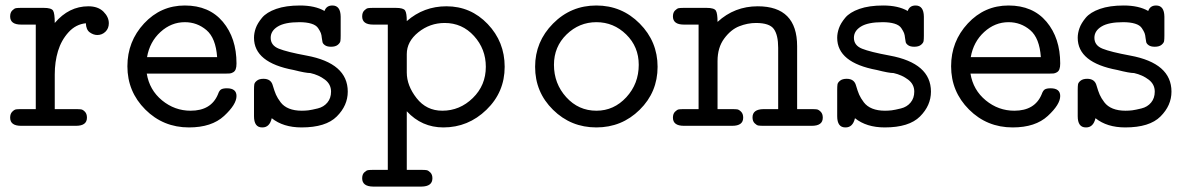

<svg xmlns="http://www.w3.org/2000/svg" viewBox="-20 -460 4339 702"><path d="M17.1 -29.8Q17.1 -43.9 24.7 -51.5Q32.2 -59.1 38.6 -60.1Q44.9 -61 57.1 -61H110.8V-370.1H57.1Q17.1 -370.1 17.1 -399.9Q17.1 -414.1 24.7 -421.6Q32.2 -429.2 38.6 -430.2Q44.9 -431.2 57.1 -431.2H140.1Q168 -431.2 174.1 -421.1Q180.2 -411.1 180.2 -376Q231.9 -437 303.2 -437Q338.4 -437 358.2 -417.5Q377.9 -397.9 377.9 -375Q377.9 -356 365.5 -344Q353 -332 335.9 -332Q321.8 -332 308.3 -341.6Q294.9 -351.1 293.9 -375Q256.8 -371.1 230.5 -342Q204.1 -313 192.1 -273.4Q180.2 -233.9 180.2 -188V-61H257.8Q270 -61 276.6 -60.1Q283.2 -59.1 290.5 -51.5Q297.9 -43.9 297.9 -29.8Q297.9 0 257.8 0H57.1Q17.1 0 17.1 -29.8Z M445.8 -217.8Q445.8 -308.6 506.8 -374.3Q567.9 -439.9 655.8 -439.9Q744.6 -439.9 794.7 -380.4Q844.7 -320.8 844.7 -228Q844.7 -214.8 841.8 -207Q838.9 -199.2 832.3 -195.6Q825.7 -191.9 820.3 -191.4Q814.9 -190.9 804.7 -190.9H516.6Q526.4 -130.9 572.5 -93Q618.7 -55.2 676.8 -55.2Q752 -55.2 776.9 -115.2Q781.7 -129.4 788.8 -133.3Q795.9 -137.2 809.6 -137.2Q844.7 -137.2 844.7 -108.9Q844.7 -78.1 799.3 -36.1Q753.9 5.9 670.9 5.9Q576.7 5.9 511.2 -59.6Q445.8 -125 445.8 -217.8ZM517.6 -251H773.9Q769 -320.8 734.9 -349.9Q700.7 -378.9 655.8 -378.9Q606 -378.9 566.7 -343Q527.3 -307.1 517.6 -251Z M908.7 -35.2V-130.9Q908.7 -144 909.7 -151.1Q910.6 -158.2 919.2 -165Q927.7 -171.9 943.4 -171.9Q971.2 -171.9 977.5 -147Q983.4 -127 989 -114Q994.6 -101.1 1006.1 -85.9Q1017.6 -70.8 1037.1 -63Q1056.6 -55.2 1083.5 -55.2Q1095.7 -55.2 1107.7 -56.6Q1119.6 -58.1 1141.6 -63.5Q1163.6 -68.8 1177 -85Q1190.4 -101.1 1190.4 -125Q1190.4 -151.9 1168 -168.9Q1145.5 -186 1114.7 -192.9Q1097.7 -192.9 1053.7 -204.1Q908.7 -231 908.7 -321.8Q908.7 -338.9 915 -356.9Q921.4 -375 938 -395Q954.6 -415 990 -427.5Q1025.4 -439.9 1076.7 -439.9Q1131.8 -439.9 1166.5 -419.9Q1173.3 -439.9 1195.3 -439.9Q1225.1 -439.9 1225.6 -398.9V-330.1Q1225.6 -316.9 1224.6 -310.1Q1223.6 -303.2 1215.1 -296.1Q1206.5 -289.1 1190.4 -289.1Q1176.3 -289.1 1168.5 -294.4Q1160.6 -299.8 1159.2 -305.9Q1157.7 -312 1156.7 -320.8Q1155.8 -332 1153.1 -339.1Q1150.4 -346.2 1143.1 -357.2Q1135.7 -368.2 1118.2 -373.5Q1100.6 -378.9 1074.7 -378.9Q1021.5 -378.9 995.6 -363Q969.7 -347.2 969.7 -321.8Q969.7 -293.9 999.5 -282Q1029.3 -270 1100.6 -256.8Q1251.5 -229 1251.5 -125Q1251.5 -74.2 1211.4 -34.2Q1171.4 5.9 1082.5 5.9Q1015.6 5.9 973.6 -27.8Q965.8 5.9 939.5 5.9Q939 5.9 938.5 5.9Q908.7 5.9 908.7 -35.2Z M1304.2 191.9Q1304.2 177.7 1311.8 170.4Q1319.3 163.1 1325.7 162.1Q1332 161.1 1344.2 161.1H1397.9V-370.1H1344.2Q1304.2 -370.1 1304.2 -399.9Q1304.2 -414.1 1311.8 -421.6Q1319.3 -429.2 1325.7 -430.2Q1332 -431.2 1344.2 -431.2H1427.2Q1455.1 -431.2 1461.2 -421.6Q1467.3 -412.1 1467.3 -382.8Q1529.3 -437 1612.3 -437Q1701.2 -437 1763.2 -372.1Q1825.2 -307.1 1825.2 -215.8Q1825.2 -123 1758.5 -58.6Q1691.9 5.9 1601.1 5.9Q1522 5.9 1467.3 -53.2V161.1H1521Q1533.2 161.1 1539.6 162.1Q1545.9 163.1 1553.5 170.7Q1561 178.2 1561 191.9Q1561 221.7 1521 222.2H1344.2Q1304.2 221.7 1304.2 191.9ZM1467.3 -194.8Q1467.3 -147 1503.2 -101.1Q1539.1 -55.2 1597.2 -55.2Q1661.1 -55.2 1708.7 -101.6Q1756.3 -147.9 1756.3 -215.8Q1756.3 -280.8 1713.1 -328.4Q1669.9 -376 1606 -376Q1551.8 -376 1509.5 -342Q1467.3 -308.1 1467.3 -262.2Z M1936.5 -215.8Q1936.5 -307.6 2002 -373.8Q2067.4 -439.9 2160.4 -439.9Q2253.4 -439.9 2318.8 -374Q2384.3 -308.1 2384.3 -215.8Q2384.3 -123 2318.8 -58.6Q2253.4 5.9 2160.4 5.9Q2067.4 5.9 2002 -58.6Q1936.5 -123 1936.5 -215.8ZM2005.4 -223.1Q2005.4 -154.3 2050.3 -104.7Q2095.2 -55.2 2160.6 -55.2Q2224.6 -55.2 2270 -104.5Q2315.4 -153.8 2315.4 -223.1Q2315.4 -289.1 2269.5 -334Q2223.6 -378.9 2160.6 -378.9Q2097.7 -378.9 2051.5 -334Q2005.4 -289.1 2005.4 -223.1Z M2440.4 -29.8Q2440.4 -43.9 2448 -51.5Q2455.6 -59.1 2461.9 -60.1Q2468.3 -61 2480.5 -61H2534.2V-370.1H2480.5Q2440.4 -370.1 2440.4 -399.9Q2440.4 -414.1 2448 -421.6Q2455.6 -429.2 2461.9 -430.2Q2468.3 -431.2 2480.5 -431.2H2563.5Q2591.3 -431.2 2597.4 -421.1Q2603.5 -411.1 2603.5 -379.9Q2665.5 -437 2750.5 -437Q2894.5 -437 2894.5 -291V-61H2948.2Q2960.4 -61 2966.8 -60.1Q2973.1 -59.1 2980.7 -51.5Q2988.3 -43.9 2988.3 -29.8Q2988.3 0 2948.2 0H2771.5Q2759.3 0 2752.9 -1Q2746.6 -2 2739 -9.5Q2731.4 -17.1 2731.4 -30.8Q2731.4 -60.5 2771.5 -61H2825.2V-285.2Q2825.2 -332 2809.3 -354Q2793.5 -376 2744.1 -376Q2713.4 -376 2682.9 -364Q2652.3 -352.1 2627.9 -319.1Q2603.5 -286.1 2603.5 -236.8V-61H2657.2Q2669.4 -61 2675.8 -60.1Q2682.1 -59.1 2689.7 -51.5Q2697.3 -43.9 2697.3 -29.8Q2697.3 0 2657.2 0H2480.5Q2440.4 0 2440.4 -29.8Z M3041 -35.2V-130.9Q3041 -144 3042 -151.1Q3043 -158.2 3051.5 -165Q3060.1 -171.9 3075.7 -171.9Q3103.5 -171.9 3109.9 -147Q3115.7 -127 3121.3 -114Q3127 -101.1 3138.4 -85.9Q3149.9 -70.8 3169.4 -63Q3189 -55.2 3215.8 -55.2Q3228 -55.2 3240 -56.6Q3252 -58.1 3273.9 -63.5Q3295.9 -68.8 3309.3 -85Q3322.8 -101.1 3322.8 -125Q3322.8 -151.9 3300.3 -168.9Q3277.8 -186 3247.1 -192.9Q3230 -192.9 3186 -204.1Q3041 -231 3041 -321.8Q3041 -338.9 3047.4 -356.9Q3053.7 -375 3070.3 -395Q3086.9 -415 3122.3 -427.5Q3157.7 -439.9 3209 -439.9Q3264.2 -439.9 3298.8 -419.9Q3305.7 -439.9 3327.6 -439.9Q3357.4 -439.9 3357.9 -398.9V-330.1Q3357.9 -316.9 3356.9 -310.1Q3356 -303.2 3347.4 -296.1Q3338.9 -289.1 3322.8 -289.1Q3308.6 -289.1 3300.8 -294.4Q3293 -299.8 3291.5 -305.9Q3290 -312 3289.1 -320.8Q3288.1 -332 3285.4 -339.1Q3282.7 -346.2 3275.4 -357.2Q3268.1 -368.2 3250.5 -373.5Q3232.9 -378.9 3207 -378.9Q3153.8 -378.9 3127.9 -363Q3102.1 -347.2 3102.1 -321.8Q3102.1 -293.9 3131.8 -282Q3161.6 -270 3232.9 -256.8Q3383.8 -229 3383.8 -125Q3383.8 -74.2 3343.8 -34.2Q3303.7 5.9 3214.8 5.9Q3147.9 5.9 3106 -27.8Q3098.1 5.9 3071.8 5.9Q3071.3 5.9 3070.8 5.9Q3041 5.9 3041 -35.2Z M3457.5 -217.8Q3457.5 -308.6 3518.6 -374.3Q3579.6 -439.9 3667.5 -439.9Q3756.3 -439.9 3806.4 -380.4Q3856.4 -320.8 3856.4 -228Q3856.4 -214.8 3853.5 -207Q3850.6 -199.2 3844 -195.6Q3837.4 -191.9 3832 -191.4Q3826.7 -190.9 3816.4 -190.9H3528.3Q3538.1 -130.9 3584.2 -93Q3630.4 -55.2 3688.5 -55.2Q3763.7 -55.2 3788.6 -115.2Q3793.5 -129.4 3800.5 -133.3Q3807.6 -137.2 3821.3 -137.2Q3856.4 -137.2 3856.4 -108.9Q3856.4 -78.1 3811 -36.1Q3765.6 5.9 3682.6 5.9Q3588.4 5.9 3522.9 -59.6Q3457.5 -125 3457.5 -217.8ZM3529.3 -251H3785.6Q3780.8 -320.8 3746.6 -349.9Q3712.4 -378.9 3667.5 -378.9Q3617.7 -378.9 3578.4 -343Q3539.1 -307.1 3529.3 -251Z M3920.4 -35.2V-130.9Q3920.4 -144 3921.4 -151.1Q3922.4 -158.2 3930.9 -165Q3939.5 -171.9 3955.1 -171.9Q3982.9 -171.9 3989.3 -147Q3995.1 -127 4000.7 -114Q4006.3 -101.1 4017.8 -85.9Q4029.3 -70.8 4048.8 -63Q4068.4 -55.2 4095.2 -55.2Q4107.4 -55.2 4119.4 -56.6Q4131.3 -58.1 4153.3 -63.5Q4175.3 -68.8 4188.7 -85Q4202.1 -101.1 4202.1 -125Q4202.1 -151.9 4179.7 -168.9Q4157.2 -186 4126.5 -192.9Q4109.4 -192.9 4065.4 -204.1Q3920.4 -231 3920.4 -321.8Q3920.4 -338.9 3926.8 -356.9Q3933.1 -375 3949.7 -395Q3966.3 -415 4001.7 -427.5Q4037.1 -439.9 4088.4 -439.9Q4143.6 -439.9 4178.2 -419.9Q4185.1 -439.9 4207 -439.9Q4236.8 -439.9 4237.3 -398.9V-330.1Q4237.3 -316.9 4236.3 -310.1Q4235.4 -303.2 4226.8 -296.1Q4218.3 -289.1 4202.1 -289.1Q4188 -289.1 4180.2 -294.4Q4172.4 -299.8 4170.9 -305.9Q4169.4 -312 4168.5 -320.8Q4167.5 -332 4164.8 -339.1Q4162.1 -346.2 4154.8 -357.2Q4147.5 -368.2 4129.9 -373.5Q4112.3 -378.9 4086.4 -378.9Q4033.2 -378.9 4007.3 -363Q3981.4 -347.2 3981.4 -321.8Q3981.4 -293.9 4011.2 -282Q4041 -270 4112.3 -256.8Q4263.2 -229 4263.2 -125Q4263.2 -74.2 4223.1 -34.2Q4183.1 5.9 4094.2 5.9Q4027.3 5.9 3985.4 -27.8Q3977.5 5.9 3951.2 5.9Q3950.7 5.9 3950.2 5.9Q3920.4 5.9 3920.4 -35.2Z"/></svg>

Font: CMU Typewriter Text Variable Width
Style: Medium
Weight: 500
Version: Version 0.7.0